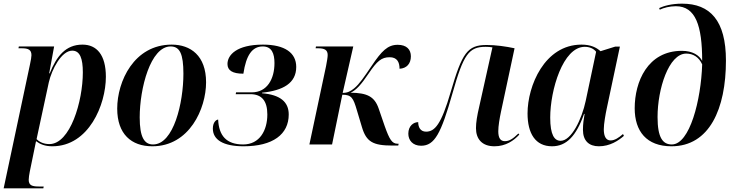

<svg xmlns="http://www.w3.org/2000/svg" viewBox="-34 -790 4022 1050"><path d="M130 -438 -14 240H203L205 230H181C143 230 123 225 123 193C123 182 126 163 129 148L152 36C157 14 159 2 163 -18C186 -1 212 10 252 10C452 10 545 -218 545 -370C545 -490 495 -546 417 -546C325 -546 275 -482 238 -389H235L262 -536H69L67 -526H84C121 -526 138 -518 138 -488C138 -479 135 -461 130 -438ZM236 -2C202 -2 179 -16 166 -29L233 -340C249 -410 302 -513 361 -513C404 -513 419 -469 419 -394C419 -236 350 -2 236 -2Z M799 10C1002 10 1093 -196 1093 -340C1093 -486 1008 -546 905 -546C699 -546 607 -345 607 -196C607 -57 684 10 799 10ZM803 0C755 0 730 -40 730 -148C730 -307 789 -536 899 -536C949 -536 969 -496 969 -387C969 -228 916 0 803 0Z M1298 10C1458 10 1545 -55 1545 -164C1545 -233 1498 -272 1399 -280V-283C1514 -295 1586 -335 1586 -424C1586 -501 1524 -546 1404 -546C1260 -546 1210 -489 1210 -440C1210 -405 1237 -387 1297 -387C1312 -488 1345 -536 1403 -536C1453 -536 1467 -496 1467 -445C1467 -358 1427 -285 1343 -285H1257L1255 -275H1335C1396 -275 1428 -240 1428 -164C1428 -77 1386 0 1296 0C1203 0 1163 -49 1159 -136C1149 -136 1130 -122 1130 -87C1130 -26 1186 10 1298 10Z M2112 6H2144L2146 -4H2140C2110 -4 2096 -27 2070 -100L2037 -196C2014 -263 1973 -282 1883 -283C1914 -297 1941 -327 1982 -388C2028 -456 2052 -477 2097 -477C2137 -477 2151 -451 2151 -414C2190 -416 2213 -442 2213 -482C2213 -519 2190 -545 2141 -545C2086 -545 2053 -511 1998 -429C1958 -370 1932 -331 1903 -307C1882 -290 1866 -282 1840 -282L1898 -536H1694L1692 -526H1705C1741 -526 1758 -517 1758 -489C1758 -477 1754 -454 1749 -428L1658 0H1782L1838 -272C1889 -272 1898 -254 1918 -186L1945 -96C1969 -14 2006 6 2112 6Z M2670 10C2732 10 2776 -21 2806 -54L2801 -60C2770 -30 2751 -18 2727 -18C2703 -18 2691 -35 2691 -72C2691 -101 2698 -142 2706 -180L2780 -526C2733 -536 2678 -544 2627 -544C2522 -544 2493 -500 2431 -288C2379 -108 2343 -70 2296 -70C2264 -70 2253 -96 2253 -122C2228 -122 2199 -102 2199 -59C2199 -23 2223 7 2269 7C2343 7 2378 -60 2440 -278C2501 -494 2530 -534 2622 -534C2636 -534 2647 -533 2659 -531L2587 -208C2575 -157 2569 -120 2569 -89C2569 -30 2602 10 2670 10Z M2985 10C3063 10 3117 -45 3160 -167H3163C3158 -137 3154 -113 3154 -80C3154 -20 3187 10 3241 10C3301 10 3347 -20 3378 -47L3373 -57C3350 -37 3328 -22 3305 -22C3281 -22 3268 -43 3268 -83C3268 -113 3278 -168 3284 -196L3356 -535H3330L3250 -510C3228 -530 3197 -546 3146 -546C2944 -546 2851 -320 2851 -170C2851 -60 2894 10 2985 10ZM3032 -20C2998 -20 2975 -52 2975 -147C2975 -296 3044 -534 3164 -534C3189 -534 3212 -525 3226 -507L3169 -238C3148 -139 3091 -20 3032 -20Z M3638 10C3846 10 3936 -195 3936 -459C3936 -677 3850 -770 3696 -770C3637 -770 3595 -757 3571 -746L3574 -737C3595 -747 3627 -756 3662 -756C3770 -756 3806 -650 3806 -457C3790 -488 3753 -512 3695 -512C3507 -512 3437 -342 3437 -198C3437 -72 3502 10 3638 10ZM3640 0C3591 0 3562 -36 3562 -150C3562 -303 3623 -497 3719 -497C3756 -497 3788 -478 3806 -438C3800 -243 3738 0 3640 0Z"/></svg>

Font: Noto Serif Display SemiCondensed SemiBold
Style: Italic
Weight: 600
Width: 4
Italic angle: -12°
Designer: Monotype Design Team
Foundry: Monotype Imaging Inc.
Version: Version 2.009